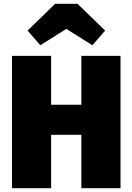

<svg xmlns="http://www.w3.org/2000/svg" viewBox="-20 -990 697 1010"><path d="M408 0V-281H249V0H43V-696H249V-439H408V-696H614V0ZM192 -752 125 -829 270 -970H388L533 -829L466 -752L329 -838Z"/></svg>

Font: Fira Sans Black
Style: Regular
Weight: 900
Designer: Carrois Corporate & Edenspiekermann AG
Foundry: Carrois Corporate GbR & Edenspiekermann AG
Version: Version 4.203